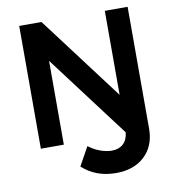

<svg xmlns="http://www.w3.org/2000/svg" viewBox="-96 -785 982 1078"><g transform="rotate(-10 395.0 -246.0)"><path d="M704 -700V0Q702 95 641.5 151.5Q581 208 479 208Q364 208 287 137L346 31Q377 55 412 67.5Q447 80 477 80Q517 80 542 57.5Q567 35 571 -8L217 -478V0H86V-700H213L574 -221V-700Z"/></g></svg>

Font: Montserrat Medium
Style: Regular
Weight: 500
Designer: Julieta Ulanovsky
Foundry: Julieta Ulanovsky
Version: Version 6.001